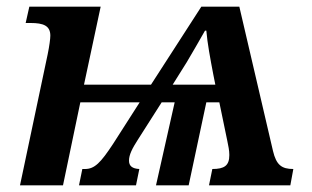

<svg xmlns="http://www.w3.org/2000/svg" viewBox="-20 -556 937 576"><path d="M123 -393 40 0H169L221 -249H399L319 -124C282 -68 264 -49 235 -49H227L217 0H388L398 -49C377 -50 367 -58 367 -74C367 -92 377 -111 393 -136L465 -249H504L448 0H546L599 -249H638L662 -133C665 -118 668 -105 668 -91C668 -59 653 -49 617 -49L607 0H851L860 -49C825 -49 809 -61 799 -103L698 -536H584L433 -302H232L282 -536H68L57 -487H72C110 -487 131 -479 131 -449C131 -440 128 -417 123 -393ZM498 -302 540 -369C557 -398 577 -432 595 -464H599C602 -427 611 -379 620 -332L626 -302Z"/></svg>

Font: Noto Serif SemiBold
Style: Italic
Weight: 600
Italic angle: -12°
Designer: Monotype Design Team
Foundry: Monotype Imaging Inc.
Version: Version 2.014